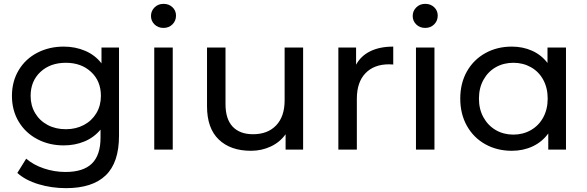

<svg xmlns="http://www.w3.org/2000/svg" viewBox="-20 -777 3050 997"><path d="M598 -530H507V-448C485 -476.7 456.8 -498.3 422.5 -513C388.2 -527.7 351 -535 311 -535C260.3 -535 214.5 -524.3 173.5 -503C132.5 -481.7 100.3 -451.5 77 -412.5C53.7 -373.5 42 -329 42 -279C42 -229 53.7 -184.5 77 -145.5C100.3 -106.5 132.5 -76.2 173.5 -54.5C214.5 -32.8 260.3 -22 311 -22C349.7 -22 385.5 -28.8 418.5 -42.5C451.5 -56.2 479.3 -76.7 502 -104V-62C502 -2 487.2 42.7 457.5 72C427.8 101.3 382 116 320 116C281.3 116 243.8 109.8 207.5 97.5C171.2 85.2 140.7 68.3 116 47L70 121C98 146.3 134.7 165.8 180 179.5C225.3 193.2 273 200 323 200C414.3 200 483 177.8 529 133.5C575 89.2 598 20.7 598 -72ZM415.5 -128C387.8 -113.3 356.7 -106 322 -106C286.7 -106 255.2 -113.3 227.5 -128C199.8 -142.7 178.2 -163.2 162.5 -189.5C146.8 -215.8 139 -245.7 139 -279C139 -330.3 156 -371.8 190 -403.5C224 -435.2 268 -451 322 -451C375.3 -451 419 -435.2 453 -403.5C487 -371.8 504 -330.3 504 -279C504 -245.7 496.2 -215.8 480.5 -189.5C464.8 -163.2 443.2 -142.7 415.5 -128Z M781 -530V0H877V-530ZM782.5 -650C794.8 -638 810.3 -632 829 -632C847.7 -632 863.2 -638.2 875.5 -650.5C887.8 -662.8 894 -678 894 -696C894 -713.3 887.8 -727.8 875.5 -739.5C863.2 -751.2 847.7 -757 829 -757C810.3 -757 794.8 -750.8 782.5 -738.5C770.2 -726.2 764 -711.3 764 -694C764 -676.7 770.2 -662 782.5 -650Z M1554 -530H1458V-256C1458 -200 1443.3 -156.7 1414 -126C1384.7 -95.3 1344.7 -80 1294 -80C1248 -80 1212.7 -93.2 1188 -119.5C1163.3 -145.8 1151 -184.7 1151 -236V-530H1055V-225C1055 -149 1075.3 -91.5 1116 -52.5C1156.7 -13.5 1212.3 6 1283 6C1320.3 6 1354.8 -1.5 1386.5 -16.5C1418.2 -31.5 1443.7 -52.7 1463 -80V0H1554Z M1903 -511C1870.3 -495 1845.7 -471.7 1829 -441V-530H1737V0H1833V-264C1833 -321.3 1847.8 -365.5 1877.5 -396.5C1907.2 -427.5 1948 -443 2000 -443C2009.3 -443 2016.7 -442.7 2022 -442V-535C1975.3 -535 1935.7 -527 1903 -511Z M2140 -530V0H2236V-530ZM2141.5 -650C2153.8 -638 2169.3 -632 2188 -632C2206.7 -632 2222.2 -638.2 2234.5 -650.5C2246.8 -662.8 2253 -678 2253 -696C2253 -713.3 2246.8 -727.8 2234.5 -739.5C2222.2 -751.2 2206.7 -757 2188 -757C2169.3 -757 2153.8 -750.8 2141.5 -738.5C2129.2 -726.2 2123 -711.3 2123 -694C2123 -676.7 2129.2 -662 2141.5 -650Z M2919 -530H2823V-450C2801.7 -478 2775 -499.2 2743 -513.5C2711 -527.8 2676 -535 2638 -535C2586.7 -535 2540.7 -523.7 2500 -501C2459.3 -478.3 2427.5 -446.7 2404.5 -406C2381.5 -365.3 2370 -318.3 2370 -265C2370 -211.7 2381.5 -164.5 2404.5 -123.5C2427.5 -82.5 2459.3 -50.7 2500 -28C2540.7 -5.3 2586.7 6 2638 6C2677.3 6 2713.3 -1.7 2746 -17C2778.7 -32.3 2805.7 -54.7 2827 -84V0H2919ZM2737 -101.5C2709.7 -85.8 2679.3 -78 2646 -78C2612 -78 2581.5 -85.8 2554.5 -101.5C2527.5 -117.2 2506.2 -139.2 2490.5 -167.5C2474.8 -195.8 2467 -228.3 2467 -265C2467 -301.7 2474.8 -334.2 2490.5 -362.5C2506.2 -390.8 2527.5 -412.7 2554.5 -428C2581.5 -443.3 2612 -451 2646 -451C2679.3 -451 2709.7 -443.3 2737 -428C2764.3 -412.7 2785.7 -390.8 2801 -362.5C2816.3 -334.2 2824 -301.7 2824 -265C2824 -228.3 2816.3 -195.8 2801 -167.5C2785.7 -139.2 2764.3 -117.2 2737 -101.5Z"/></svg>

Font: ICO Headline
Style: Regular
Weight: 500
Designer: Julieta Ulanovsky
Foundry: Julieta Ulanovsky
Version: Version 7.200